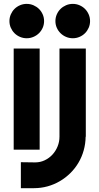

<svg xmlns="http://www.w3.org/2000/svg" viewBox="-20 -774 514 993"><path d="M208 -665Q208 -646.5 200.9 -630.4Q193.8 -614.3 181.6 -602.3Q169.4 -590.3 153.1 -583.3Q136.7 -576.2 118.2 -576.2Q99.6 -576.2 83.3 -583.3Q66.9 -590.3 54.9 -602.3Q43 -614.3 35.9 -630.4Q28.8 -646.5 28.8 -665Q28.8 -683.1 35.9 -699.5Q43 -715.8 54.9 -727.8Q66.9 -739.7 83.3 -746.8Q99.6 -753.9 118.2 -753.9Q136.7 -753.9 153.1 -746.8Q169.4 -739.7 181.6 -727.8Q193.8 -715.8 200.9 -699.5Q208 -683.1 208 -665ZM185.1 0H50.8V-522.9H185.1ZM445.8 -665Q445.8 -646.5 438.7 -630.4Q431.6 -614.3 419.7 -602.3Q407.7 -590.3 391.4 -583.3Q375 -576.2 356.9 -576.2Q337.9 -576.2 321.5 -583.3Q305.2 -590.3 293 -602.3Q280.8 -614.3 273.7 -630.4Q266.6 -646.5 266.6 -665Q266.6 -683.1 273.7 -699.5Q280.8 -715.8 293 -727.8Q305.2 -739.7 321.5 -746.8Q337.9 -753.9 356.9 -753.9Q375 -753.9 391.4 -746.8Q407.7 -739.7 419.7 -727.8Q431.6 -715.8 438.7 -699.5Q445.8 -683.1 445.8 -665ZM87.9 199.2V64.9L161.6 65.9Q188.5 65.9 211.4 54.9Q234.4 43.9 251.2 25.6Q268.1 7.3 277.8 -16.6Q287.6 -40.5 287.6 -66.9V-522.9H423.8V-66.9H422.9Q422.4 -30.3 412.8 3.9Q403.3 38.1 385.7 67.6Q368.2 97.2 343.8 121.3Q319.3 145.5 289.8 162.8Q260.3 180.2 226.3 189.7Q192.4 199.2 155.8 199.2Z"/></svg>

Font: Righteous
Style: Regular
Weight: 400
Version: Version 1.000